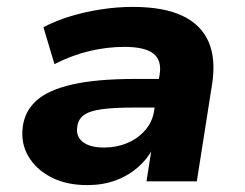

<svg xmlns="http://www.w3.org/2000/svg" viewBox="-20 -526 710 557"><path d="M233 11Q172 11 128 -12Q84 -35 62 -73Q40 -111 46 -158Q52 -204 86 -234.5Q120 -265 190 -281Q260 -297 373 -297H460L447 -214H368Q310 -214 274.5 -209Q239 -204 222.5 -191.5Q206 -179 204 -157Q200 -130 220.5 -114Q241 -98 282 -98Q318 -98 349 -111Q380 -124 401 -148Q422 -172 427 -204L443 -309Q450 -351 425 -370.5Q400 -390 341 -390Q291 -390 240 -378Q189 -366 138 -340L106 -447Q142 -466 185 -479Q228 -492 274.5 -499Q321 -506 365 -506Q454 -506 508.5 -480.5Q563 -455 585 -405Q607 -355 595 -280L551 0H405L421 -102H427Q410 -67 381 -41.5Q352 -16 315 -2.5Q278 11 233 11Z"/></svg>

Font: Nunito Sans 10pt SemiExpanded ExtraBold
Style: Italic
Weight: 800
Width: 6
Italic angle: -9°
Designer: Vernon Adams
Foundry: Vernon Adams
Version: Version 3.101;gftools[0.9.27]